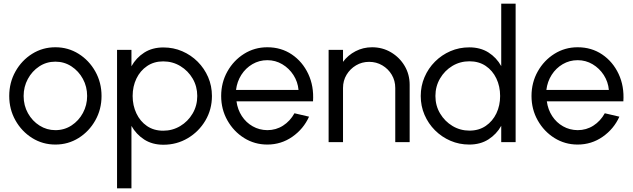

<svg xmlns="http://www.w3.org/2000/svg" viewBox="-20 -770 3427 1040"><path d="M280 13Q211 13 154.2 -22.5Q97.5 -58 63.8 -117.8Q30 -177.5 30 -250Q30 -323 63.8 -383Q97.5 -443 154.2 -478.5Q211 -514 280 -514Q349 -514 405.8 -478.5Q462.5 -443 496.2 -383Q530 -323 530 -250Q530 -177.5 496.2 -117.8Q462.5 -58 405.8 -22.5Q349 13 280 13ZM280 -65Q328.5 -65 367.5 -90.5Q406.5 -116 429.2 -158.2Q452 -200.5 452 -250Q452 -300.5 429 -342.8Q406 -385 367 -410.5Q328 -436 280 -436Q231.5 -436 192.5 -410.2Q153.5 -384.5 130.8 -342.2Q108 -300 108 -250Q108 -198.5 131.5 -156.5Q155 -114.5 194.2 -89.8Q233.5 -65 280 -65Z M692 250H614V-500H692V-411Q717.5 -457 761.2 -485Q805 -513 865 -513Q919.5 -513 967 -492.5Q1014.5 -472 1050.8 -435.8Q1087 -399.5 1107.5 -352Q1128 -304.5 1128 -250Q1128 -177 1092.5 -117Q1057 -57 997.2 -21.5Q937.5 14 865 14Q805 14 761.2 -14.2Q717.5 -42.5 692 -88ZM864 -437.5Q814 -437.5 776.8 -412.2Q739.5 -387 719 -344.5Q698.5 -302 698.5 -250Q698.5 -198.5 718.8 -155.8Q739 -113 776 -87.5Q813 -62 864 -62Q914 -62 956 -87Q998 -112 1023.2 -154.8Q1048.5 -197.5 1048.5 -250Q1048.5 -301.5 1023.8 -344Q999 -386.5 957 -412Q915 -437.5 864 -437.5Z M1428 13Q1359 13 1302.2 -22.5Q1245.5 -58 1211.8 -117.8Q1178 -177.5 1178 -250Q1178 -323 1211.8 -383Q1245.5 -443 1302.2 -478.5Q1359 -514 1428 -514Q1503 -514 1560.8 -475Q1618.5 -436 1649.8 -369.5Q1681 -303 1675.5 -221H1261Q1267 -176.5 1290 -141.2Q1313 -106 1348.8 -85.8Q1384.5 -65.5 1428 -65Q1475 -65 1513.2 -89.5Q1551.5 -114 1575 -156.5L1654 -138Q1624 -71.5 1563.5 -29.2Q1503 13 1428 13ZM1258.5 -283H1597Q1593 -327 1569.5 -363.5Q1546 -400 1509 -422Q1472 -444 1428 -444Q1384 -444 1347.2 -422.5Q1310.5 -401 1287.2 -364.5Q1264 -328 1258.5 -283Z M2199 -310.5V0H2121V-293.5Q2121 -333 2102 -365Q2083 -397 2050.8 -416Q2018.5 -435 1979.5 -435Q1940.5 -435 1908.5 -416Q1876.5 -397 1857.2 -365Q1838 -333 1838 -293.5V0H1760V-500H1838V-435Q1864.5 -471 1905.8 -492.5Q1947 -514 1995.5 -514Q2052 -514 2098.2 -486.5Q2144.5 -459 2171.8 -413Q2199 -367 2199 -310.5Z M2695 -750H2773V0H2695V-88.5Q2669.5 -43 2625.8 -15Q2582 13 2522 13Q2467.5 13 2420 -7.5Q2372.5 -28 2336.2 -64.2Q2300 -100.5 2279.5 -148Q2259 -195.5 2259 -250Q2259 -304.5 2279.5 -352.2Q2300 -400 2336.2 -436.2Q2372.5 -472.5 2420 -493Q2467.5 -513.5 2522 -513.5Q2582 -513.5 2625.8 -485.8Q2669.5 -458 2695 -412ZM2523 -62.5Q2574 -62.5 2611.2 -88Q2648.5 -113.5 2668.8 -156Q2689 -198.5 2689 -250Q2689 -302.5 2668.5 -345.2Q2648 -388 2610.8 -413Q2573.5 -438 2523 -438Q2472 -438 2430.2 -412.8Q2388.5 -387.5 2363.5 -344.8Q2338.5 -302 2338.5 -250Q2338.5 -197.5 2364 -155Q2389.5 -112.5 2431.2 -87.5Q2473 -62.5 2523 -62.5Z M3109 13Q3040 13 2983.2 -22.5Q2926.5 -58 2892.8 -117.8Q2859 -177.5 2859 -250Q2859 -323 2892.8 -383Q2926.5 -443 2983.2 -478.5Q3040 -514 3109 -514Q3184 -514 3241.8 -475Q3299.5 -436 3330.8 -369.5Q3362 -303 3356.5 -221H2942Q2948 -176.5 2971 -141.2Q2994 -106 3029.8 -85.8Q3065.5 -65.5 3109 -65Q3156 -65 3194.2 -89.5Q3232.5 -114 3256 -156.5L3335 -138Q3305 -71.5 3244.5 -29.2Q3184 13 3109 13ZM2939.5 -283H3278Q3274 -327 3250.5 -363.5Q3227 -400 3190 -422Q3153 -444 3109 -444Q3065 -444 3028.2 -422.5Q2991.5 -401 2968.2 -364.5Q2945 -328 2939.5 -283Z"/></svg>

Font: Urbanist
Style: Regular
Weight: 400
Designer: Corey Hu
Foundry: Corey Hu
Version: Version 1.330; ttfautohint (v1.8.4.7-5d5b)